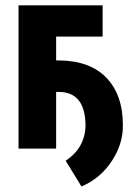

<svg xmlns="http://www.w3.org/2000/svg" viewBox="-20 -548 510 708"><path d="M196.8 -209H187V0H48.3V-528.3H358.4V-413.1H187V-325.2H194.3Q310.1 -325.2 371.6 -262Q433.1 -198.7 433.1 -86.9Q434.1 -17.1 391.6 46.9Q349.1 110.8 280.3 139.6L222.2 44.9Q294.4 -3.4 295.4 -86.9Q293.5 -209 196.8 -209Z"/></svg>

Font: RobotoCondensed-Bold
Style: Bold
Weight: 700
Designer: Google
Version: Version 2.001240; 2014